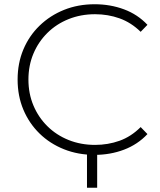

<svg xmlns="http://www.w3.org/2000/svg" viewBox="-20 -725 754 905"><path d="M426 5Q348 5 281.5 -21.5Q215 -48 166 -96Q117 -144 90 -208.5Q63 -273 63 -350Q63 -427 90 -491.5Q117 -556 166.5 -604Q216 -652 282 -678.5Q348 -705 426 -705Q500 -705 564.5 -681Q629 -657 675 -608L643 -575Q598 -619 543.5 -638.5Q489 -658 428 -658Q361 -658 303.5 -635Q246 -612 203.5 -570Q161 -528 137.5 -472Q114 -416 114 -350Q114 -284 137.5 -228Q161 -172 203.5 -130Q246 -88 303.5 -65Q361 -42 428 -42Q489 -42 543.5 -61.5Q598 -81 643 -126L675 -93Q629 -44 564.5 -19.5Q500 5 426 5ZM438 -15V160H390V-15Z"/></svg>

Font: Modern
Style: Regular
Weight: 300
Designer: Julieta Ulanovsky
Foundry: Julieta Ulanovsky
Version: Version 8.000